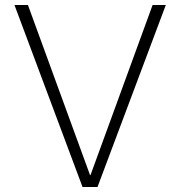

<svg xmlns="http://www.w3.org/2000/svg" viewBox="-20 -750 723 770"><path d="M92 -730 341 -48H343L592 -730H645L371 0H311L38 -730Z"/></svg>

Font: Mplus 1p Light
Style: Regular
Weight: 300
Version: Version 1.061